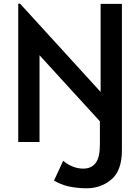

<svg xmlns="http://www.w3.org/2000/svg" viewBox="-20 -755 746 1022"><path d="M515.6 -265.6Q515.6 -382.8 515.6 -734.4Q543.9 -734.4 628.9 -734.4Q628.9 -539.1 628.9 43.9Q628.9 152.3 574.2 199.2Q518.6 247.1 441.4 247.1Q390.6 247.1 345.7 237.3Q300.8 226.6 267.6 206.1Q284.2 170.9 316.4 100.6Q336.9 119.1 365.2 130.9Q393.6 142.6 422.9 142.6Q466.8 142.6 489.3 112.3Q511.7 82 511.7 16.6Q511.7 -25.4 511.7 -109.4Q431.6 -197.3 190.4 -460.9Q190.4 -345.7 190.4 1Q162.1 1 77.1 1Q77.1 -182.6 77.1 -735.4Q79.1 -735.4 86.9 -735.4Q194.3 -618.2 515.6 -265.6Z"/></svg>

Font: Alata=Ham
Style: Regular
Weight: 400
Designer: Spyros Zevelakis, Eben Sorkin
Version: Version 1.004